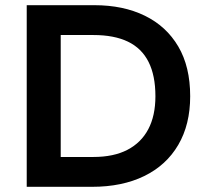

<svg xmlns="http://www.w3.org/2000/svg" viewBox="-20 -720 803 740"><path d="M83 0V-700H344Q455 -700 538 -659.5Q621 -619 667 -541Q713 -463 713 -349Q713 -240 667 -161.5Q621 -83 536 -41.5Q451 0 335 0ZM214 -115H340Q418 -115 471 -142.5Q524 -170 551.5 -222Q579 -274 579 -349Q579 -429 552.5 -481.5Q526 -534 473 -559.5Q420 -585 340 -585H214Z"/></svg>

Font: REM Medium Medium
Style: Regular
Weight: 500
Version: Version 1.005;gftools[0.9.28]